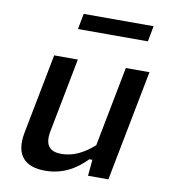

<svg xmlns="http://www.w3.org/2000/svg" viewBox="-83 -804 786 887"><g transform="rotate(10 310.0 -361.0)"><path d="M137 -520.5 64 -144.5C43 -34.5 96 11.5 187.5 11.5C272.5 11.5 334 -28 380 -76H394.5L387.5 0H483L584 -520.5H473L400.5 -145.5C354.5 -104.5 304 -78 249 -78C201 -78 166 -98 181 -174L248 -520.5ZM566 -733H238L224 -659.5H552Z"/></g></svg>

Font: Monaspace Neon Medium
Style: Italic
Weight: 500
Italic angle: -11°
Designer: Riley Cran & the Lettermatic Team
Foundry: Lettermatic
Version: Version 1.200 (Monaspace Neon)